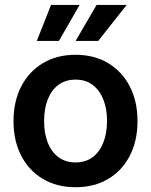

<svg xmlns="http://www.w3.org/2000/svg" viewBox="-20 -766 627 797"><path d="M293.5 11.2Q216.3 11.2 158.2 -23.2Q100.1 -57.6 68.1 -119.4Q36.1 -181.2 36.1 -263.2Q36.1 -345.2 68.1 -407.2Q100.1 -469.2 158.2 -503.9Q216.3 -538.6 293.5 -538.6Q371.1 -538.6 429 -503.9Q486.8 -469.2 518.8 -407.2Q550.8 -345.2 550.8 -263.2Q550.8 -181.2 518.8 -119.4Q486.8 -57.6 429 -23.2Q371.1 11.2 293.5 11.2ZM293.5 -91.8Q335.4 -91.8 364.5 -113.5Q393.6 -135.3 408.9 -174.1Q424.3 -212.9 424.3 -263.2Q424.3 -314.5 408.9 -353Q393.6 -391.6 364.5 -413.6Q335.4 -435.5 293.5 -435.5Q252 -435.5 222.7 -413.8Q193.4 -392.1 178.2 -353.3Q163.1 -314.5 163.1 -263.2Q163.1 -212.4 178.2 -173.8Q193.4 -135.3 222.7 -113.5Q252 -91.8 293.5 -91.8ZM224.6 -596.2H132.8L191.9 -745.6H310.5ZM387.7 -596.2H293.9L380.9 -745.6H505.9Z"/></svg>

Font: Inter 24pt SemiBold
Style: Regular
Weight: 600
Designer: Rasmus Andersson
Foundry: rsms
Version: Version 4.001;git-66647c0bb